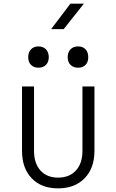

<svg xmlns="http://www.w3.org/2000/svg" viewBox="-20 -1025 640 1055"><path d="M299 10Q207 10 154 -45.5Q101 -101 101 -196V-550H167V-196Q167 -127 202.5 -88Q238 -49 299 -49Q361 -49 397 -88Q433 -127 433 -196V-550H499V-196Q499 -101 445 -45.5Q391 10 299 10ZM409 -653Q383 -653 367.5 -668.5Q352 -684 352 -711Q352 -738 367.5 -754Q383 -770 409 -770Q435 -770 450 -754Q465 -738 465 -711Q465 -684 450 -668.5Q435 -653 409 -653ZM191 -653Q166 -653 150.5 -668.5Q135 -684 135 -711Q135 -738 150.5 -754Q166 -770 191 -770Q217 -770 232.5 -754Q248 -738 248 -711Q248 -684 232.5 -668.5Q217 -653 191 -653ZM261 -865 367 -1005H441L330 -865Z"/></svg>

Font: JetBrains Mono NL ExtraLight
Style: Regular
Weight: 200
Designer: Philipp Nurullin, Konstantin Bulenkov
Foundry: JetBrains
Version: Version 2.304; ttfautohint (v1.8.4.7-5d5b)